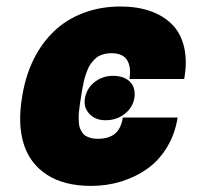

<svg xmlns="http://www.w3.org/2000/svg" viewBox="-20 -573 638 602"><path d="M265.6 9.9Q181.1 9.9 127.1 -25.2Q73.2 -60.4 54.2 -122.2Q35.2 -183.9 49 -267L50.4 -275.6Q60.7 -337 85.9 -387.8Q111.2 -438.6 149.7 -475.3Q188.2 -512.1 241.5 -532.3Q294.7 -552.6 358 -552.6Q410.5 -552.6 451.5 -538.2Q492.5 -523.8 519.9 -496.1Q547.2 -468.4 557.4 -424.7Q567.5 -381 557.5 -325.3H385.7Q392 -362.6 378.6 -384.4Q365.1 -406.2 328.8 -406.2Q317.1 -406.2 307 -403.6Q296.9 -400.9 289.2 -396.8Q281.6 -392.8 274.9 -385.3Q268.1 -377.8 263.5 -371.4Q258.9 -365.1 254.6 -354.4Q250.4 -343.8 247.9 -336.3Q245.4 -328.8 242.5 -316.1Q239.7 -303.3 238.5 -296Q237.2 -288.7 235.1 -275.6L233.7 -267Q231.5 -253.6 230.5 -246.4Q229.4 -239.3 228 -226.4Q226.6 -213.4 226.6 -206.1Q226.6 -198.9 227.3 -188.2Q228 -177.6 230.6 -171.3Q233.3 -165.1 237.7 -157.8Q242.2 -150.6 248.8 -146.8Q255.3 -143.1 264.7 -140.4Q274.1 -137.8 286.2 -137.8Q320.7 -137.8 340.2 -153.6Q359.7 -169.4 365.1 -204.5H536.9Q529.1 -153.8 504.4 -112.6Q479.8 -71.4 443.2 -44.9Q406.6 -18.5 361.2 -4.3Q315.7 9.9 265.6 9.9ZM246.4 -265.6Q251.8 -296.2 276.6 -315.7Q301.5 -335.2 334.5 -335.2Q369.7 -335.2 388 -316.1Q406.2 -296.9 401.3 -265.6Q396.3 -235.8 370.9 -215.9Q345.5 -196 311.1 -196Q278.8 -196 259.9 -216.4Q241.1 -236.9 246.4 -265.6Z"/></svg>

Font: Karasuma Gothic
Style: Italic
Weight: 900
Italic angle: -9.39999°
Designer: Rasmus Andersson / Ryoko Nishizuka
Foundry: Genbu
Version: Version 1.00